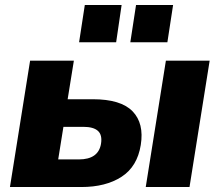

<svg xmlns="http://www.w3.org/2000/svg" viewBox="-20 -752 883 772"><path d="M20 0 101 -508H277L252 -353H353Q466 -353 513 -304.5Q560 -256 546 -169Q532 -82 468.5 -41Q405 0 307 0ZM566 0 647 -508H823L742 0ZM214 -111H297Q375 -111 386 -173Q392 -209 374 -225.5Q356 -242 315 -242H235ZM504 -582 527 -732H676L653 -582ZM298 -582 321 -732H469L447 -582Z"/></svg>

Font: Mulish Black
Style: Italic
Weight: 900
Italic angle: -9°
Designer: Vernon Adams
Foundry: Vernon Adams
Version: Version 3.603; ttfautohint (v1.8.3)